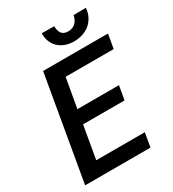

<svg xmlns="http://www.w3.org/2000/svg" viewBox="-215 -1023 1022 1137"><g transform="rotate(-30 296.5 -454.0)"><path d="M479.5 -318.8H195.8L157.2 -95.7H489.3L472.7 0H25.9L148.9 -710.9H592.8L575.7 -614.3H247.1L211.9 -413.6H496.1ZM555.2 -908.2Q552.7 -875 539.3 -849.4Q525.9 -823.7 504.4 -805.9Q482.9 -788.1 454.3 -779.1Q425.8 -770 393.6 -770.5Q362.3 -771 336.4 -780.8Q310.5 -790.5 291.7 -808.3Q272.9 -826.2 262.9 -851.3Q252.9 -876.5 253.4 -908.2L338.9 -907.7Q337.9 -878.4 350.6 -859.1Q363.3 -839.8 395.5 -839.4Q411.6 -839.4 424.3 -844.2Q437 -849.1 446.3 -858.2Q455.6 -867.2 461.7 -879.9Q467.8 -892.6 470.7 -907.2Z"/></g></svg>

Font: Roboto Mono Medium
Style: Italic
Weight: 500
Designer: Google
Version: Version 2.000985; 2015; ttfautohint (v1.3)